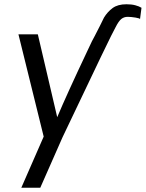

<svg xmlns="http://www.w3.org/2000/svg" viewBox="-20 -711 684 901"><path d="M185 -70 66.5 -550H157.5L248.5 -161Q292.5 -266 389.5 -471L411.5 -517.5L424.5 -542Q436.5 -565.5 449 -589.8Q461.5 -614 468 -628.5Q484.5 -655.5 508.5 -673.2Q532.5 -691 573.5 -691Q597.5 -691 615.2 -686.2Q633 -681.5 644 -674.5L637 -621Q637.5 -625 616 -628.5Q594.5 -632 579 -632Q562 -632 549.2 -621.8Q536.5 -611.5 522 -582.5Q507.5 -560 273.5 -67L169 170H80Z"/></svg>

Font: JuliaMono
Style: Italic
Weight: 400
Italic angle: -9°
Monospace: yes
Designer: cormullion
Foundry: corm
Version: Version 0.057; ttfautohint (v1.8.4)